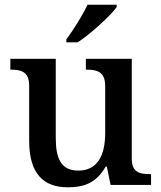

<svg xmlns="http://www.w3.org/2000/svg" viewBox="-20 -786 686 816"><path d="M262 -619V-606H310C366 -642 451 -721 476 -756V-766H352C331 -721 291 -657 262 -619ZM268 10C332 10 388 -5 429 -78H434L450 0H622V-46H617C575 -46 540 -53 540 -111V-536H345V-490H348C391 -490 427 -482 427 -421V-220C427 -124 393 -61 313 -61C239 -61 217 -113 217 -199V-536H24V-490H27C72 -490 104 -480 104 -421V-187C104 -50 163 10 268 10Z"/></svg>

Font: Noto Naskh Arabic UI Medium
Style: Regular
Weight: 500
Designer: Monotype Design Team, David Williams, Mohamad Dakak and Nizar Qandah
Foundry: Monotype Imaging Inc.
Version: Version 2.014